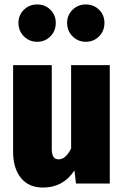

<svg xmlns="http://www.w3.org/2000/svg" viewBox="-20 -826 557 864"><path d="M474 0H322L315 -59Q264 18 174 18Q109 18 74 -25.5Q39 -69 39 -143V-533H213V-157Q213 -131 220.5 -120Q228 -109 244 -109Q276 -109 300 -158V-533H474ZM231 -723Q231 -687 207 -662.5Q183 -638 147 -638Q112 -638 87.5 -662.5Q63 -687 63 -723Q63 -758 87.5 -782Q112 -806 147 -806Q183 -806 207 -782Q231 -758 231 -723ZM450 -723Q450 -687 426 -662.5Q402 -638 366 -638Q331 -638 306.5 -662.5Q282 -687 282 -723Q282 -758 306.5 -782Q331 -806 366 -806Q402 -806 426 -782Q450 -758 450 -723Z"/></svg>

Font: Fira Sans Condensed ExtraBold
Style: Regular
Weight: 800
Width: 3
Designer: Carrois Corporate & Edenspiekermann AG
Foundry: Carrois Corporate GbR & Edenspiekermann AG
Version: Version 4.203